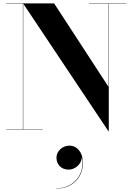

<svg xmlns="http://www.w3.org/2000/svg" viewBox="-20 -770 788 1141"><path d="M17 -2V0H234V-2H118V-748.5L624.5 10H626.5V-748H731.5V-750H509.5V-748H624.5V-254.5L301.5 -750H17V-748H116V-2ZM315.5 167C315.5 205 341.5 238 388 238C428.5 238 465.5 203 467 162.5C487 267.5 416.5 349.5 314 349.5V351C412 351 473 283 473 197C473 134.5 436.5 95.5 393 95.5C350.5 95.5 315.5 128.5 315.5 167Z"/></svg>

Font: Bodoni* 96pt
Style: Bold
Weight: 700
Version: Version 2.3